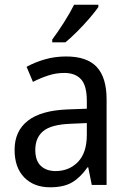

<svg xmlns="http://www.w3.org/2000/svg" viewBox="-20 -786 548 816"><path d="M261 -546Q350 -546 391.5 -501Q433 -456 433 -364V0H370L355 -75H352Q322 -32 286.5 -11Q251 10 193 10Q124 10 83 -32Q42 -74 42 -149Q42 -229 98.5 -273Q155 -317 269 -321L349 -324V-357Q349 -422 324.5 -449Q300 -476 253 -476Q218 -476 184.5 -465Q151 -454 120 -438L93 -502Q127 -521 170 -533.5Q213 -546 261 -546ZM281 -260Q198 -257 164 -229Q130 -201 130 -149Q130 -103 153.5 -81Q177 -59 216 -59Q274 -59 311.5 -98Q349 -137 349 -213V-263ZM398 -756Q385 -737 360.5 -708.5Q336 -680 308 -652Q280 -624 258 -606H202V-618Q226 -650 252 -691Q278 -732 295 -766H398Z"/></svg>

Font: Noto Sans Ethiopic SemCond
Style: Regular
Weight: 400
Width: 4
Designer: Monotype Design Team
Foundry: Monotype Imaging Inc.
Version: Version 2.102; ttfautohint (v1.8.4.7-5d5b)